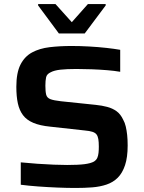

<svg xmlns="http://www.w3.org/2000/svg" viewBox="-20 -924 714 952"><path d="M355 8Q314 8 265 6Q216 4 168.5 0.5Q121 -3 83 -8V-119Q123 -115 165.5 -112Q208 -109 247 -107.5Q286 -106 313 -106Q368 -106 399 -110Q430 -114 446 -123Q458 -131 462.5 -141.5Q467 -152 468.5 -166Q470 -180 470 -197Q470 -220 467.5 -234.5Q465 -249 458.5 -257.5Q452 -266 438 -270.5Q424 -275 401 -277L229 -296Q178 -301 145 -315Q112 -329 94 -353Q76 -377 68.5 -411.5Q61 -446 61 -494Q61 -563 81.5 -603.5Q102 -644 139 -664Q176 -684 226 -690Q276 -696 335 -696Q377 -696 422 -693.5Q467 -691 507.5 -686.5Q548 -682 576 -677V-568Q548 -573 511 -576Q474 -579 434.5 -580.5Q395 -582 359 -582Q310 -582 279.5 -578.5Q249 -575 232 -566Q212 -557 208.5 -540.5Q205 -524 205 -499Q205 -470 209 -454.5Q213 -439 229.5 -432.5Q246 -426 282 -422L455 -404Q485 -401 511.5 -394Q538 -387 558 -372.5Q578 -358 591 -330Q599 -316 603.5 -297Q608 -278 610.5 -255Q613 -232 613 -203Q613 -144 600 -105Q587 -66 564 -43Q541 -20 508.5 -9Q476 2 437.5 5Q399 8 355 8ZM272 -758 169 -897V-904H255L336 -814L416 -904H504V-897L400 -758Z"/></svg>

Font: Saira SemiExpanded SemiBold
Style: Regular
Weight: 600
Width: 6
Designer: Hector Gatti with collaboration of the Omnibus-Type team
Foundry: Omnibus-Type
Version: Version 1.101